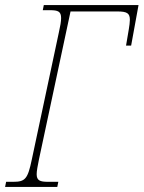

<svg xmlns="http://www.w3.org/2000/svg" viewBox="-40 -734 564 754"><path d="M-20 0H185L189 -20H149C117 -20 104 -25 104 -50C104 -63 108 -83 113 -108L237 -689H421C459 -689 470 -682 470 -656C470 -647 468 -632 466 -620L455 -555H475L504 -714H132L128 -694H156C188 -694 200 -689 200 -663C200 -650 197 -632 191 -606L85 -108C69 -31 59 -20 12 -20H-16Z"/></svg>

Font: Noto Serif Condensed Thin
Style: Italic
Weight: 100
Width: 3
Italic angle: -12°
Designer: Monotype Design Team
Foundry: Monotype Imaging Inc.
Version: Version 2.013